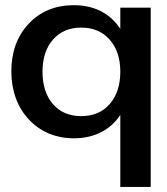

<svg xmlns="http://www.w3.org/2000/svg" viewBox="-20 -531 655 752"><path d="M451.2 -501Q451.2 -501 451.2 -460Q451.2 -418 451.2 -418Q421.9 -462.9 375 -487.3Q328.1 -510.7 269.5 -510.7Q161.1 -510.7 92.8 -438.5Q24.4 -366.2 24.4 -251Q24.4 -195.3 42 -146.5Q59.6 -98.6 92.8 -63.5Q126 -27.3 171.9 -7.8Q217.8 10.7 269.5 10.7Q328.1 10.7 375 -12.7Q421.9 -36.1 451.2 -81.1Q451.2 -81.1 451.2 -28.3Q451.2 23.4 451.2 81.1Q451.2 127.9 451.2 165Q451.2 201.2 451.2 201.2Q451.2 201.2 466.8 201.2Q481.4 201.2 502 201.2Q525.4 201.2 547.9 201.2Q570.3 201.2 570.3 201.2Q570.3 201.2 570.3 188.5Q570.3 176.8 570.3 154.3Q570.3 113.3 570.3 45.9Q570.3 -21.5 570.3 -97.7Q570.3 -147.5 570.3 -198.2Q570.3 -249 570.3 -295.9Q570.3 -382.8 570.3 -441.4Q570.3 -501 570.3 -501Q570.3 -501 547.9 -501Q525.4 -501 502 -501Q481.4 -501 466.8 -501Q451.2 -501 451.2 -501ZM146.5 -250Q146.5 -329.1 187.5 -376Q228.5 -422.9 297.9 -422.9Q368.2 -422.9 409.2 -376Q451.2 -329.1 451.2 -250Q451.2 -170.9 409.2 -123Q368.2 -76.2 297.9 -76.2Q228.5 -76.2 187.5 -123Q146.5 -170.9 146.5 -250Z"/></svg>

Font: umazing
Style: Display
Weight: 400
Designer: umazing